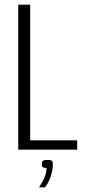

<svg xmlns="http://www.w3.org/2000/svg" viewBox="-20 -640 364 821"><path d="M58 -620H109V-40H310V0H58ZM147 161Q161 140 170 119.5Q179 99 179 78Q165 78 162 74Q159 70 159 63Q159 54 162 49Q165 44 183 44Q200 44 203 48.5Q206 53 206 63Q206 88 196 116.5Q186 145 172 161Z"/></svg>

Font: Smooch Sans
Style: Regular
Weight: 400
Designer: Robert E. Leuschke
Foundry: Robert E. Leuschke
Version: Version 1.010; ttfautohint (v1.8.3)